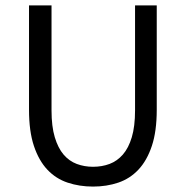

<svg xmlns="http://www.w3.org/2000/svg" viewBox="-20 -676 685 708"><path d="M323 12Q273 12 229.5 -2.5Q186 -17 154.5 -50.5Q123 -84 105 -138Q87 -192 87 -271V-656H170V-269Q170 -210 182 -170Q194 -130 214.5 -106Q235 -82 263 -71.5Q291 -61 323 -61Q356 -61 384 -71.5Q412 -82 433 -106Q454 -130 466 -170Q478 -210 478 -269V-656H558V-271Q558 -192 540 -138Q522 -84 490.5 -50.5Q459 -17 416 -2.5Q373 12 323 12Z"/></svg>

Font: SourceSansPro
Style: Book
Weight: 400
Designer: Paul D. Hunt
Foundry: Adobe Systems Incorporated
Version: Version 2.021;PS 2.000;hotconv 1.0.86;makeotf.lib2.5.63406